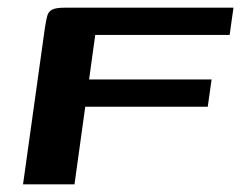

<svg xmlns="http://www.w3.org/2000/svg" viewBox="-20 -480 628 500"><path d="M40 0 97 -408Q100 -427 103 -438.5Q106 -450 116 -455Q126 -460 149 -460H588L578 -389H228L212 -273H531L521 -202H202L174 0Z"/></svg>

Font: Genos Thin SemiBold
Style: Italic
Weight: 600
Italic angle: -8°
Version: Version 1.010